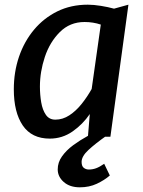

<svg xmlns="http://www.w3.org/2000/svg" viewBox="-20 -584 609 820"><path d="M192.5 8Q115.5 8 77.2 -48.2Q39 -104.5 39 -202.5Q39 -276.5 61.2 -341.8Q83.5 -407 125.2 -457Q167 -507 225 -535.5Q283 -564 355 -564Q380 -564 411 -559Q442 -554 467 -547L528.5 -564L451.5 0H355.5L363.5 -97Q333.5 -53 289.8 -22.5Q246 8 192.5 8ZM216.5 -73Q248 -73 276.2 -91.5Q304.5 -110 328.5 -140Q352.5 -170 371.5 -204L410.5 -479Q378 -490 341 -490Q278.5 -490 235.5 -447Q192.5 -404 171.5 -340.8Q150.5 -277.5 150.5 -214.5Q150.5 -179.5 156 -147Q161.5 -114.5 175.8 -93.8Q190 -73 216.5 -73ZM321 216Q278 216 252.2 193.2Q226.5 170.5 226.5 139.5Q226.5 109.5 244.8 83.8Q263 58 292.5 36.2Q322 14.5 355 -3.5L398.5 -29L433 -3Q387.5 29 358 56.2Q328.5 83.5 328.5 107.5Q328.5 125.5 337.8 132.8Q347 140 359.5 140Q375.5 140 390.5 134.5Q405.5 129 425 115.5L449 165.5Q426 185.5 393.5 200.8Q361 216 321 216Z"/></svg>

Font: Merriweather Sans Italic
Style: Regular
Weight: 400
Italic angle: -7.5°
Designer: Eben Sorkin
Foundry: Eben Sorkin
Version: Version 1.008; ttfautohint (v1.7.19-72a1) -l 8 -r 50 -G 200 